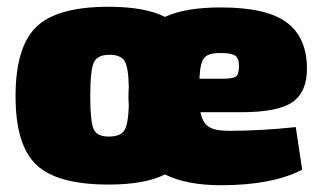

<svg xmlns="http://www.w3.org/2000/svg" viewBox="-20 -534 949 568"><path d="M693 -202H573Q579 -171 597.5 -159Q616 -147 657 -147Q751 -147 855 -158L874 -32Q785 14 634 14Q532 14 468 -18Q409 12 301 12Q149 12 87.5 -46.5Q26 -105 26 -249Q26 -395 87.5 -454.5Q149 -514 301 -514Q409 -514 468 -484Q528 -512 633 -512Q768 -512 827.5 -468Q887 -424 888 -334Q889 -263 846 -232.5Q803 -202 693 -202ZM570 -301H635Q669 -301 678 -307.5Q687 -314 687 -339Q687 -362 675.5 -369.5Q664 -377 636 -377Q598 -378 585 -364Q572 -350 570 -301ZM361 -219 360 -244Q360 -266 361 -276Q360 -335 348.5 -353.5Q337 -372 304 -372Q268 -372 257.5 -349Q247 -326 247 -249Q247 -174 257 -152Q267 -130 301 -130Q335 -130 347 -147Q359 -164 361 -219Z"/></svg>

Font: Exo 2.0 Black
Style: Regular
Weight: 900
Designer: Natanael Gama
Version: Version 1.001;PS 001.001;hotconv 1.0.70;makeotf.lib2.5.58329